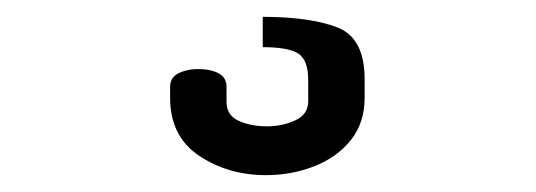

<svg xmlns="http://www.w3.org/2000/svg" viewBox="-20 14 636 228"><path d="M249 135Q249 151 263.5 157.5Q278 164 297 164Q315 164 330.5 157Q346 150 346 134V109Q346 85 334 77.5Q322 70 292 70V34Q348 34 380.5 46.5Q413 59 413 108V130Q413 160 396.5 180.5Q380 201 353 211.5Q326 222 296 222Q251 222 216.5 199Q182 176 182 130V117Q182 106 192 101Q202 96 215 96Q230 96 239.5 101Q249 106 249 117Z"/></svg>

Font: Offside
Style: Regular
Weight: 400
Designer: Eduardo Rodriguez Tunni
Foundry: Eduardo Rodriguez Tunni
Version: Version 1.002; ttfautohint (v1.8.4.7-5d5b);gftools[0.9.23]